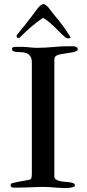

<svg xmlns="http://www.w3.org/2000/svg" viewBox="-20 -932 430 954"><path d="M138.2 -70.8V-621.1Q138.2 -641.6 130.9 -652.1Q123.5 -662.6 112.5 -667.2Q101.6 -671.9 88.9 -672.4Q76.2 -672.9 65.2 -673.6Q54.2 -674.3 46.9 -677.2Q39.6 -680.2 39.6 -689.5Q39.6 -695.8 45.7 -697.5Q51.8 -699.2 57.1 -699.2H84.5Q96.7 -699.2 106.7 -698.5Q116.7 -697.8 125.7 -696.8Q134.8 -695.8 144.3 -695.1Q153.8 -694.3 165.5 -694.3Q189.5 -694.3 207.5 -695.6Q225.6 -696.8 242.2 -698.2Q258.8 -699.7 275.4 -700.9Q292 -702.1 312.5 -702.1H345.2Q352.1 -702.1 356.4 -699.5Q360.8 -696.8 363.3 -696.3Q365.2 -690.9 365.7 -690.4Q366.2 -689.9 366.2 -686Q366.2 -680.7 357.7 -677.2Q349.1 -673.8 338.1 -671.6Q327.1 -669.4 315.9 -668.2Q304.7 -667 299.8 -665.5Q292 -664.1 283.2 -662.8Q274.4 -661.6 267.1 -658.9Q259.8 -656.2 254.9 -651.1Q250 -646 250 -636.7V-56.6Q250 -46.4 257.6 -40.8Q265.1 -35.2 276.4 -32.5Q287.6 -29.8 301 -28.8Q314.5 -27.8 325.7 -26.4Q336.9 -24.9 344.5 -21.7Q352.1 -18.6 352.1 -11.7Q352.1 -6.3 349.1 -4.9Q346.2 -3.4 343.8 -2.4Q336.9 -0.5 327.1 1Q317.4 2.4 310.1 2.4Q292.5 2.4 277.8 1.5Q263.2 0.5 249.5 -0.5Q235.8 -1.5 222.2 -2.4Q208.5 -3.4 192.4 -3.4Q184.6 -3.4 170.7 -2.9Q156.7 -2.4 140.9 -1.7Q125 -1 109.4 -0.5Q93.8 0 82.5 0H43.9Q41.5 0 37.1 -2.4Q32.7 -4.9 32.7 -10.3Q32.7 -20 41 -22Q51.8 -24.9 60.3 -26.6Q68.8 -28.3 78.1 -30Q87.4 -31.7 98.6 -33.7Q109.9 -35.6 126.5 -39.1Q134.8 -41.5 136.5 -49.8Q138.2 -58.1 138.2 -70.8ZM330.1 -747.1Q330.6 -746.6 330.6 -745.6Q330.1 -744.1 326.9 -742.7Q323.7 -741.2 320.8 -741.2Q309.6 -741.2 303.2 -747.1Q289.1 -759.8 276.1 -772.9Q263.2 -786.1 250.5 -798.6Q237.8 -811 224.6 -822.3Q211.4 -833.5 196.3 -841.8Q194.3 -842.8 193.8 -842.8Q193.4 -842.8 191.4 -841.8Q162.1 -821.8 134.5 -798.3Q106.9 -774.9 80.1 -747.1Q77.6 -744.6 75.2 -744.1Q72.8 -743.7 68.4 -743.7Q66.4 -743.7 64.5 -746.8Q62.5 -750 62.5 -753.4Q62.5 -755.4 63.5 -757.3Q73.7 -770.5 84 -783.2Q94.2 -795.9 106.4 -811Q118.7 -826.2 133.3 -845.2Q147.9 -864.3 166.5 -889.6Q168.5 -892.6 172.1 -896.5Q175.8 -900.4 179.7 -903.6Q183.6 -906.7 187.7 -909.2Q191.9 -911.6 194.8 -911.6Q201.7 -911.6 207.5 -907.2Q213.4 -902.8 218.8 -897Q232.9 -877.9 247.1 -860.6Q261.2 -843.3 275.4 -825.7Q289.6 -808.1 303.2 -788.8Q316.9 -769.5 330.1 -747.1Z"/></svg>

Font: IM FELL French Canon SC
Style: Regular
Weight: 400
Designer: Igino Marini
Foundry: Igino Marini
Version: 3.00